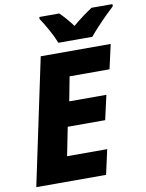

<svg xmlns="http://www.w3.org/2000/svg" viewBox="-99 -1000 812 1070"><g transform="rotate(-10 306.5 -465.5)"><path d="M18 0 169 -714H565L534 -576H308L282 -439H492L461 -301H249L217 -140H444L413 0ZM279 -771Q266 -805 242.5 -847.5Q219 -890 199 -919V-931H312Q328 -916 349 -891.5Q370 -867 384 -848Q411 -871 438.5 -891.5Q466 -912 495 -931H613V-919Q591 -899 565 -873Q539 -847 514 -820Q489 -793 471 -771Z"/></g></svg>

Font: Noto Sans Disp ExtBd
Style: Italic
Weight: 800
Italic angle: -12°
Designer: Monotype Design Team
Foundry: Monotype Imaging Inc.
Version: Version 2.000;GOOG;noto-source:20170915:90ef993387c0